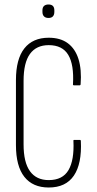

<svg xmlns="http://www.w3.org/2000/svg" viewBox="-20 -829 430 855"><path d="M197 6Q126 6 88.5 -41.5Q51 -89 51 -183V-472Q51 -566 88.5 -613.5Q126 -661 197 -661Q249 -661 282 -636.5Q315 -612 329.5 -566Q344 -520 339 -453Q338 -449 335 -449H310Q304 -449 305 -454Q310 -541 284 -584.5Q258 -628 197 -628Q142 -628 113.5 -589Q85 -550 85 -469V-186Q85 -106 113.5 -66.5Q142 -27 197 -27Q259 -27 285 -71.5Q311 -116 307 -201Q306 -206 311 -206H335Q340 -206 340 -201Q345 -100 309 -47Q273 6 197 6ZM196 -749Q183 -749 176 -756Q169 -763 169 -776V-783Q169 -796 176 -802.5Q183 -809 196 -809Q209 -809 215.5 -802.5Q222 -796 222 -783V-776Q222 -763 215.5 -756Q209 -749 196 -749Z"/></svg>

Font: Sofia Sans Extra Condensed ExtraLight
Style: Regular
Weight: 250
Designer: Botio Nikoltchev, Ani Petrova
Foundry: lettersoup
Version: Version 4.101